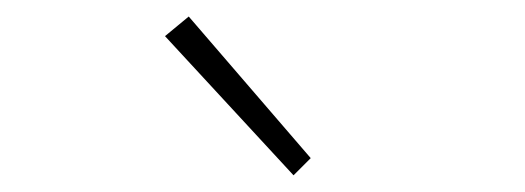

<svg xmlns="http://www.w3.org/2000/svg" viewBox="-20 -840 626 229"><path d="M330.1 -630.9 176.8 -796.9 205.1 -820.3 350.6 -651.4Z"/></svg>

Font: Bpmf Zihi Sans ExtraLight
Style: ExtraLight
Weight: 250
Foundry: But Ko
Version: Version 1.320